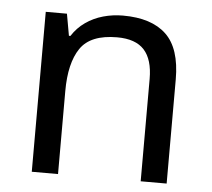

<svg xmlns="http://www.w3.org/2000/svg" viewBox="-44 -594 707 641"><g transform="rotate(5 309.0 -273.0)"><path d="M343 -546Q439 -546 488 -499.5Q537 -453 537 -349V0H450V-343Q450 -408 421 -440Q392 -472 330 -472Q241 -472 207 -422Q173 -372 173 -278V0H85V-536H156L169 -463H174Q192 -491 218.5 -509.5Q245 -528 277 -537Q309 -546 343 -546Z"/></g></svg>

Font: hexumalayalam05
Style: Book
Weight: 400
Designer: Jelle Bosma - Monotype Design Team
Foundry: Monotype Imaging Inc.
Version: Version 2.003